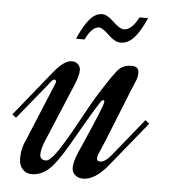

<svg xmlns="http://www.w3.org/2000/svg" viewBox="-100 -541 532 581"><g transform="rotate(5 166.5 -250.5)"><path d="M123 -281 50 -107Q38 -80 38 -62Q38 -45 56 -45Q69 -45 91.5 -78.5Q114 -112 147.5 -173.5Q181 -235 197 -260Q241 -330 254 -341Q268 -353 290 -353Q312 -353 312 -334Q312 -321 307 -309Q303 -301 262 -198Q221 -95 215 -83Q210 -73 210 -65Q210 -56 220 -56Q236 -56 257 -83L346 -193L358 -183L250 -50Q210 0 173 0Q158 0 148.5 -8.5Q139 -17 139 -30Q139 -54 161 -99Q217 -226 217 -237Q217 -242 214 -242Q209 -242 205 -235Q185 -204 161.5 -163Q138 -122 123.5 -97Q109 -72 91.5 -47.5Q74 -23 56 -11.5Q38 0 17 0Q0 0 -11 -12Q-22 -24 -22 -45Q-22 -76 -8 -104L65 -280Q66 -282 66 -285Q66 -291 61 -291Q56 -291 52 -285L-45 -166L-57 -175L53 -311Q85 -351 108 -351Q121 -351 128 -343.5Q135 -336 135 -326Q135 -310 123 -281ZM327 -501Q308 -458 290 -439Q272 -420 250 -420Q233 -420 212.5 -440Q192 -460 182 -460Q160 -460 141 -420H115Q134 -463 151 -482Q168 -501 188 -501Q203 -501 223.5 -481Q244 -461 257 -461Q280 -461 301 -501Z"/></g></svg>

Font: Dynalight
Style: Regular
Weight: 400
Designer: Astigmatic (AOETI)
Foundry: Astigmatic (AOETI)
Version: Version 1.000